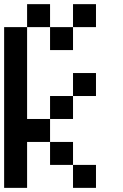

<svg xmlns="http://www.w3.org/2000/svg" viewBox="-20 -909 596 929"><path d="M444.4 0H333.3V-111.1H444.4ZM444.4 -777.8H333.3V-888.9H444.4ZM222.2 -777.8H111.1V-888.9H222.2ZM333.3 -666.7H222.2V-777.8H333.3ZM111.1 -222.2V0H0V-777.8H111.1V-333.3H222.2V-222.2ZM333.3 -333.3H222.2V-444.4H333.3ZM444.4 -444.4H333.3V-555.6H444.4ZM333.3 -111.1H222.2V-222.2H333.3Z"/></svg>

Font: Pixeloid Sans
Style: Regular
Weight: 400
Designer: GGBotNet
Foundry: GGBotNet
Version: 0.5